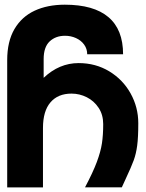

<svg xmlns="http://www.w3.org/2000/svg" viewBox="-20 -820 640 840"><path d="M263.5 -799.5Q390 -799.5 454.2 -745.2Q518.5 -691 518.5 -582.5H361.5Q361.5 -606.5 348 -625Q334.5 -643.5 312.2 -653.5Q290 -663.5 264.5 -663.5Q223.5 -663.5 197.2 -638.8Q171 -614 171 -561.5V-479.5Q239 -544 324 -544Q398.5 -544 458.2 -507.8Q518 -471.5 551.5 -411Q585 -350.5 585 -281Q585 -219 580.2 -183.2Q575.5 -147.5 565.2 -119.2Q555 -91 529.5 -36.5L513 -0.5H352Q386.5 -65.5 403.5 -111Q420.5 -156.5 426 -193Q431.5 -229.5 431.5 -277Q431.5 -318 411.5 -348.2Q391.5 -378.5 359.8 -394.5Q328 -410.5 293 -410.5Q233.5 -410.5 200.8 -372.2Q168 -334 168 -260V0H11.5V-557Q11.5 -638.5 43.2 -692.8Q75 -747 131.5 -773.2Q188 -799.5 263.5 -799.5Z"/></svg>

Font: JuliaMono Black
Style: Regular
Weight: 900
Monospace: yes
Designer: cormullion
Foundry: corm
Version: Version 0.054; ttfautohint (v1.8.4)